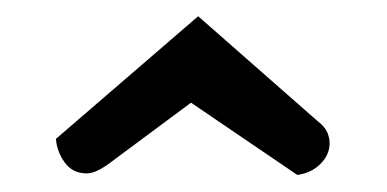

<svg xmlns="http://www.w3.org/2000/svg" viewBox="-20 -418 470 233"><path d="M85.2 -207.6Q67.9 -207.6 58.4 -221Q48.9 -234.4 47.9 -249.5L220.5 -398.3L366 -270.5Q374.1 -264.3 377.1 -257.5Q380 -250.8 380 -244.3Q380 -230.2 368.9 -219.1Q357.8 -208 340.8 -205.7L211.8 -293.4L110.3 -218Q100.7 -211.6 95.1 -209.6Q89.5 -207.6 85.2 -207.6Z"/></svg>

Font: Yanone Kaffeesatz ExtraLight
Style: Regular
Weight: 200
Designer: Yanone (Cyrillic: Daniel Pouzeot, Huerta Tipografica, and Cyreal)
Foundry: Yanone
Version: Version 2.003